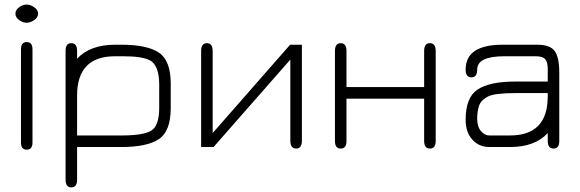

<svg xmlns="http://www.w3.org/2000/svg" viewBox="-20 -647 2552 845"><path d="M123 -19.5Q123 11.7 97.7 11.7Q72.3 11.7 72.3 -19.5V-429.7Q72.3 -461.9 97.7 -461.9Q123 -461.9 123 -429.7ZM47.9 -586.9Q47.9 -603.5 64.5 -615.2Q81.1 -627 97.2 -627Q113.3 -627 130.4 -615.2Q147.5 -603.5 147.5 -586.9Q147.5 -570.3 130.4 -558.6Q113.3 -546.9 97.2 -546.9Q81.1 -546.9 64.5 -558.6Q47.9 -570.3 47.9 -586.9Z M680.7 -277.3Q679.7 -359.4 640.6 -380.9Q606.4 -399.4 523.4 -399.4Q519.5 -399.4 514.6 -399.4H486.3Q319.3 -399.4 319.3 -226.6V-50.8H515.6Q611.3 -50.8 646 -72.3Q680.7 -93.8 680.7 -172.9ZM731.4 -171.9Q731.4 -69.3 679.2 -34.7Q627 0 515.6 0H319.3V143.6Q319.3 177.7 293.9 177.7Q268.6 177.7 268.6 143.6V-423.8Q268.6 -457 293.9 -457Q319.3 -457 319.3 -422.9V-388.7Q377 -450.2 486.3 -450.2H514.6Q627 -450.2 679.2 -415.5Q731.4 -380.9 731.4 -278.3Z M1308.6 -450.2V-27.3Q1308.6 6.8 1283.2 6.8Q1257.8 6.8 1257.8 -28.3V-384.8L919.9 0H865.2V-422.9Q865.2 -457 890.6 -457Q916 -457 916 -421.9V-61.5L1256.8 -450.2Z M1504.9 -26.4Q1504.9 6.8 1479.5 6.8Q1454.1 6.8 1454.1 -26.4V-422.9Q1454.1 -457 1479.5 -457Q1504.9 -457 1504.9 -422.9V-263.7H1846.7V-422.9Q1846.7 -457 1872.1 -457Q1897.5 -457 1897.5 -422.9V-26.4Q1897.5 6.8 1872.1 6.8Q1846.7 6.8 1846.7 -26.4V-212.9H1504.9Z M2224.6 -50.8Q2390.6 -50.8 2390.6 -222.7V-237.3H2247.1Q2156.2 -237.3 2126.5 -221.7Q2096.7 -206.1 2088.4 -181.6Q2080.1 -157.2 2080.1 -123.5Q2080.1 -89.8 2096.7 -70.3Q2113.3 -50.8 2133.8 -50.8ZM2029.3 -340.8Q2029.3 -450.2 2192.4 -450.2H2343.8Q2400.4 -450.2 2420.9 -422.9Q2441.4 -395.5 2441.4 -327.1V-26.4Q2441.4 6.8 2416 6.8Q2390.6 6.8 2390.6 -27.3V-61.5Q2335 0 2224.6 0H2133.8Q2087.9 0 2058.6 -32.7Q2029.3 -65.4 2029.3 -120.1Q2029.3 -218.8 2082.5 -253.4Q2135.7 -288.1 2247.1 -288.1H2390.6V-343.8Q2390.6 -374 2379.4 -386.7Q2368.2 -399.4 2336.9 -399.4H2199.2Q2080.1 -399.4 2080.1 -340.8Q2080.1 -306.6 2054.7 -306.6Q2029.3 -306.6 2029.3 -340.8Z"/></svg>

Font: Jura
Style: Book
Weight: 400
Version: Version 2.5